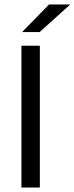

<svg xmlns="http://www.w3.org/2000/svg" viewBox="-20 -845 335 865"><path d="M159.5 0H76.5V-639H159.5ZM201 -825H295V-823.5L158.5 -700.5H80.5V-701.5Z"/></svg>

Font: Anek Latin
Style: Regular
Weight: 400
Designer: Yesha Goshar
Foundry: Ek Type
Version: Version 1.003